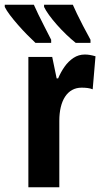

<svg xmlns="http://www.w3.org/2000/svg" viewBox="-62 -786 429 806"><path d="M293.9 -557.1Q304.7 -557.1 314.9 -555.4Q325.2 -553.7 338.9 -549.8L327.1 -411.1Q317.4 -415 305.9 -416.5Q294.4 -418 280.8 -418Q258.3 -418 240.7 -408.2Q223.1 -398.4 211.2 -380.1Q199.2 -361.8 193.1 -336.2Q187 -310.5 187 -278.8V0H57.1V-546.9H157.2L175.8 -457H182.1Q192.9 -482.9 209 -505.9Q225.1 -528.8 246.6 -543Q268.1 -557.1 293.9 -557.1ZM243.7 -766.1Q250 -751.5 261 -728.5Q272 -705.6 286.6 -677.5Q301.3 -649.4 317.9 -619.1V-606H255.9Q236.3 -621.6 215.8 -641.4Q195.3 -661.1 176.8 -682.1Q158.2 -703.1 144 -722.7Q129.9 -742.2 123 -756.8V-766.1ZM80.1 -766.1Q87.9 -748 98.9 -725.6Q109.9 -703.1 123.5 -676.5Q137.2 -649.9 152.8 -619.1V-606H86.9Q71.8 -620.1 52.2 -639.9Q32.7 -659.7 13.7 -681.4Q-5.4 -703.1 -20.3 -722.9Q-35.2 -742.7 -42 -756.8V-766.1Z"/></svg>

Font: Open Sans Condensed
Style: Regular
Weight: 400
Width: 3
Designer: Monotype Design Team
Foundry: Monotype Imaging Inc.
Version: Version 3.000